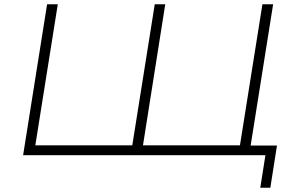

<svg xmlns="http://www.w3.org/2000/svg" viewBox="-20 -725 1374 897"><path d="M1196 152 1220 0H88L200 -705H250L145 -46H598L703 -705H752L648 -46H1101L1206 -705H1256L1151 -45H1274L1243 152Z"/></svg>

Font: Nunito Sans 10pt Expanded ExtraLight
Style: Italic
Weight: 250
Width: 7
Italic angle: -9°
Designer: Vernon Adams
Foundry: Vernon Adams
Version: Version 3.101;gftools[0.9.27]